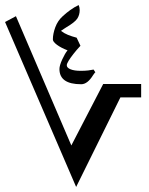

<svg xmlns="http://www.w3.org/2000/svg" viewBox="-30 -739 588 759"><path d="M271 0 -10 -652 33 -675 252 -164 378 -407H528V-354H446ZM291 -406Q205 -406 205 -466Q205 -480 216 -504Q227 -528 237 -540Q211 -550 195 -562Q179 -574 179 -583Q179 -605 188.5 -631Q198 -657 218 -675Q232 -688 248 -699.5Q264 -711 281 -719Q285 -710 285 -699Q285 -680 275.5 -665.5Q266 -651 232 -631Q227 -628 222 -624.5Q217 -621 211 -617Q224 -607 239 -601Q254 -595 273 -590L288 -558Q273 -542 260.5 -526Q248 -510 241 -498.5Q234 -487 234 -481Q234 -471 249 -465Q264 -459 289 -459Q306 -459 318.5 -460.5Q331 -462 340 -464L347 -453Q345 -452 343 -449Q341 -446 338 -442Q316 -406 291 -406Z"/></svg>

Font: Noto Naskh Arabic SemiBold
Style: Regular
Weight: 600
Designer: Monotype Design Team, David Williams, Mohamad Dakak and Nizar Qandah
Foundry: Monotype Imaging Inc.
Version: Version 2.016